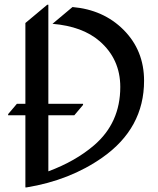

<svg xmlns="http://www.w3.org/2000/svg" viewBox="-20 -777 671 816"><path d="M185.5 -48.8Q300.8 -91.8 379.4 -159.2Q491.2 -254.9 491.2 -407.2Q491.2 -525.9 403.3 -602.1Q330.6 -665 203.1 -675.8L288.1 -747.1Q419.4 -735.8 504.9 -650.4Q592.3 -563 592.3 -433.6Q592.3 -231.9 415 -107.4Q277.3 -10.7 92.8 19.5H87.9V-287.1H14.6V-292L51.8 -335.9H87.9V-679.2L180.7 -756.8H185.5V-335.9H333V-331.1L295.9 -287.1H185.5Z"/></svg>

Font: Gothica
Style: Book
Weight: 400
Designer: Wojciech Kalinowski "wmk69" (wmk69@o2.pl)
Foundry: Wojciech Kalinowski "wmk69" (wmk69@o2.pl)
Version: Version 2.1.0; 2021-05-14